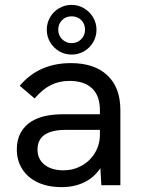

<svg xmlns="http://www.w3.org/2000/svg" viewBox="-20 -760 580 788"><path d="M392 -70Q366.5 -31.5 325.8 -11.8Q285 8 233 8Q177 8 135.5 -11.2Q94 -30.5 71.5 -65.8Q49 -101 49 -147Q49 -186.5 64.8 -215Q80.5 -243.5 108 -261Q155.5 -291 238 -291H390V-309Q390 -366.5 358 -397.2Q326 -428 265 -428Q223.5 -428 189 -411Q154.5 -394 122 -356L61 -408Q139.5 -501 271 -501Q367.5 -501 420.8 -450.8Q474 -400.5 474 -309V0H396ZM241 -61Q281 -61 315.2 -80Q349.5 -99 369.8 -132.8Q390 -166.5 390 -208V-227H250Q191.5 -227 162 -206Q134 -186 134 -146Q134 -107 162.8 -84Q191.5 -61 241 -61ZM172 -638Q172 -665.5 185.5 -689Q199 -712.5 222.5 -726.2Q246 -740 274 -740Q301 -740 324.5 -726.2Q348 -712.5 362 -689Q376 -665.5 376 -638Q376 -610 362.2 -586.5Q348.5 -563 325 -549.5Q301.5 -536 274 -536Q245.5 -536 222.2 -550Q199 -564 185.5 -587.2Q172 -610.5 172 -638ZM274 -583Q297.5 -583 313.2 -599Q329 -615 329 -638Q329 -662 313.5 -677.5Q298 -693 274 -693Q250 -693 234.5 -677.2Q219 -661.5 219 -638Q219 -615 235 -599Q251 -583 274 -583Z"/></svg>

Font: HK Grotesk
Style: Regular
Weight: 400
Designer: Alfredo Marco Pradil
Foundry: Hanken Design Co.
Version: Version 3.001